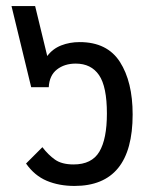

<svg xmlns="http://www.w3.org/2000/svg" viewBox="-20 -604 513 634"><path d="M226 10Q175 10 134.5 -7Q94 -24 66 -64L120 -118Q139 -93 161.5 -77Q184 -61 223 -61Q283 -61 308 -103Q333 -145 333 -229Q333 -318 307 -356Q281 -394 230 -394Q193 -394 168 -374.5Q143 -355 141 -316H83L18 -584H96L136 -419Q154 -443 182 -454Q210 -465 243 -465Q334 -465 376 -399.5Q418 -334 418 -226Q418 10 226 10Z"/></svg>

Font: Noto Sans Thai UI SemCond
Style: Regular
Weight: 400
Width: 4
Designer: Monotype Design Team
Foundry: Monotype Imaging Inc.
Version: Version 2.000